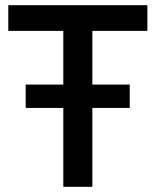

<svg xmlns="http://www.w3.org/2000/svg" viewBox="-20 -720 599 740"><path d="M79 -304V-394H224V-601H12V-700H548V-601H336V-394H480V-304H336V0H224V-304Z"/></svg>

Font: Georama ExtraCondensed Thin Medium
Style: Regular
Weight: 500
Version: Version 1.001